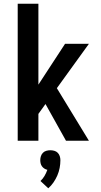

<svg xmlns="http://www.w3.org/2000/svg" viewBox="-20 -755 540 1030"><path d="M334 0 224 -197 186 -144V0H75V-735H186V-301L329 -520H457L285 -282L457 0ZM239 255 197 216Q210 204 219 188.5Q228 173 234 156Q225 154 217.5 149Q210 144 205 137Q200 130 198 121.5Q196 113 196 104Q196 93 199.5 82.5Q203 72 210.5 64.5Q218 57 228.5 54Q239 51 250 51Q261 51 271.5 54Q282 57 289.5 64.5Q297 72 300.5 82.5Q304 93 304 104Q304 125 300 146Q296 167 287.5 186.5Q279 206 267 223.5Q255 241 239 255Z"/></svg>

Font: Iosevka Term
Style: Bold
Weight: 700
Monospace: yes
Designer: Belleve Invis
Foundry: Belleve Invis
Version: Version 30.0.1